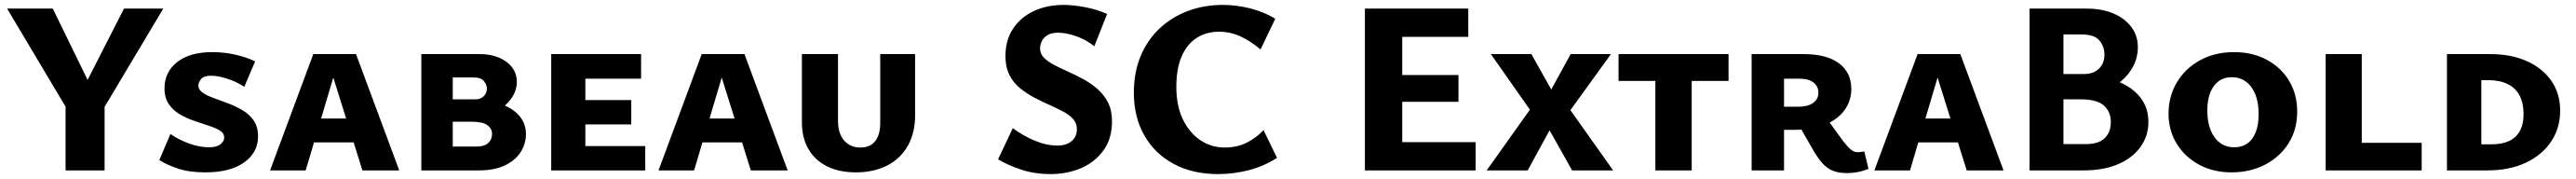

<svg xmlns="http://www.w3.org/2000/svg" viewBox="-20 -693 10491 728"><path d="M268 -224 9 -658H195L369 -302ZM247 0V-314H406V0ZM386 -225 303 -302 485 -658H645Z M893 -133Q893 -152 875 -162.5Q857 -173 829.5 -182Q802 -191 771 -201.5Q740 -212 712.5 -228Q685 -244 667.5 -269.5Q650 -295 650 -334Q650 -400 701.5 -440.5Q753 -481 844 -481Q897 -481 945.5 -469Q994 -457 1019 -443L975 -340Q941 -362 904 -373.5Q867 -385 840 -385Q809 -385 798.5 -371Q788 -357 788 -346Q788 -328 805.5 -316Q823 -304 851 -294Q879 -284 909.5 -272.5Q940 -261 968 -244.5Q996 -228 1013.5 -202.5Q1031 -177 1031 -138Q1031 -73 974.5 -32.5Q918 8 816 8Q751 8 704.5 -7.5Q658 -23 629 -42L674 -148Q709 -124 751 -109Q793 -94 831 -94Q862 -94 877.5 -106Q893 -118 893 -133Z M1080 0 1256 -473H1430L1606 0H1456L1321 -430H1353L1225 0ZM1184 -114 1218 -211H1448L1493 -114Z M1696 0V-473H1933Q2000 -473 2042.5 -441.5Q2085 -410 2085 -360Q2085 -324 2062 -292Q2039 -260 2002 -239Q1965 -218 1922 -218L1937 -282Q1990 -282 2031.5 -265.5Q2073 -249 2097.5 -219Q2122 -189 2122 -147Q2122 -107 2099.5 -73Q2077 -39 2034.5 -19.5Q1992 0 1932 0ZM1824 -97H1922Q1952 -97 1968 -111Q1984 -125 1984 -148Q1984 -170 1965 -184Q1946 -198 1901 -198H1799V-289H1917Q1937 -289 1950 -301.5Q1963 -314 1963 -333Q1963 -348 1951 -363Q1939 -378 1909 -378H1824Z M2225 0V-473H2364V0ZM2275 0V-99H2608V0ZM2275 -187V-286H2551V-187ZM2275 -373V-473H2591V-373Z M2662 0 2838 -473H3012L3188 0H3038L2903 -430H2935L2807 0ZM2766 -114 2800 -211H3030L3075 -114Z M3466 8Q3398 8 3348.5 -16.5Q3299 -41 3272.5 -87Q3246 -133 3246 -194V-473H3393V-202Q3393 -150 3418 -121.5Q3443 -93 3484 -93Q3524 -93 3544.5 -119Q3565 -145 3565 -193V-473H3707V-223Q3707 -153 3677.5 -100.5Q3648 -48 3593.5 -20Q3539 8 3466 8Z M4366 -168Q4366 -192 4350 -209.5Q4334 -227 4308 -240.5Q4282 -254 4251.5 -267.5Q4221 -281 4190 -297.5Q4159 -314 4132.5 -336Q4106 -358 4090.5 -389.5Q4075 -421 4075 -465Q4075 -530 4106 -576.5Q4137 -623 4190.5 -648Q4244 -673 4312 -673Q4352 -673 4401 -663.5Q4450 -654 4489 -636L4437 -505Q4403 -532 4362.5 -546Q4322 -560 4289 -560Q4262 -560 4246 -550Q4230 -540 4223 -525.5Q4216 -511 4216 -497Q4216 -474 4232 -458Q4248 -442 4274 -428.5Q4300 -415 4331.5 -401Q4363 -387 4394 -370Q4425 -353 4451 -330Q4477 -307 4493 -275.5Q4509 -244 4509 -200Q4509 -129 4474 -81Q4439 -33 4382.5 -9Q4326 15 4259 15Q4193 15 4138 -3.5Q4083 -22 4045 -45L4105 -172Q4146 -141 4194 -121Q4242 -101 4286 -101Q4323 -101 4344.5 -119Q4366 -137 4366 -168Z M4941 15Q4837 15 4760 -26.5Q4683 -68 4640.5 -142.5Q4598 -217 4598 -316Q4598 -400 4626 -466Q4654 -532 4703.5 -578Q4753 -624 4818.5 -648.5Q4884 -673 4961 -673Q5014 -673 5069.5 -659.5Q5125 -646 5174 -617L5114 -492Q5072 -527 5031 -545.5Q4990 -564 4945 -564Q4892 -564 4852.5 -538Q4813 -512 4792 -462Q4771 -412 4771 -340Q4771 -263 4797.5 -208Q4824 -153 4868.5 -123Q4913 -93 4968 -93Q5019 -93 5059 -113.5Q5099 -134 5126 -164L5181 -51Q5128 -17 5066.5 -1Q5005 15 4941 15Z M5990 0H5539V-658H5960V-543H5691V-115H5990ZM5587 -279V-388H5920V-279Z M6035 0 6211 -247 6052 -473H6217L6298 -329L6377 -473H6541L6376 -245L6550 0H6383L6291 -163L6202 0Z M6722 0V-473H6870V0ZM6572 -364V-473H7020V-364Z M7114 0V-473H7325Q7420 -473 7470 -435.5Q7520 -398 7520 -331Q7520 -284 7493 -246Q7466 -208 7414.5 -186.5Q7363 -165 7290 -165H7186V-259H7305Q7343 -259 7364.5 -274.5Q7386 -290 7386 -316Q7386 -342 7366 -357.5Q7346 -373 7309 -373H7246V0ZM7502 11Q7466 11 7441.5 0Q7417 -11 7397.5 -34.5Q7378 -58 7357 -96L7306 -185L7413 -221L7470 -142Q7490 -114 7503 -99.5Q7516 -85 7525.5 -79.5Q7535 -74 7547 -74Q7554 -74 7560.5 -75Q7567 -76 7573 -77L7590 -6Q7567 3 7545 7Q7523 11 7502 11Z M7614 0 7790 -473H7964L8140 0H7990L7855 -430H7887L7759 0ZM7718 -114 7752 -211H7982L8027 -114Z M8465 -307 8480 -383Q8553 -383 8609.5 -360Q8666 -337 8698 -295.5Q8730 -254 8730 -197Q8730 -140 8697.5 -95Q8665 -50 8606 -25Q8547 0 8465 0H8246V-658H8479Q8539 -658 8585.5 -639Q8632 -620 8659.5 -584.5Q8687 -549 8687 -502Q8687 -460 8669 -425Q8651 -390 8619.5 -363.5Q8588 -337 8548.5 -322Q8509 -307 8465 -307ZM8347 -392H8469Q8506 -392 8528.5 -413.5Q8551 -435 8551 -471Q8551 -503 8531 -528Q8511 -553 8455 -553H8384V-107H8476Q8527 -107 8552 -131Q8577 -155 8577 -197Q8577 -239 8548.5 -264Q8520 -289 8455 -289H8347Z M9068 8Q8994 8 8936 -23.5Q8878 -55 8845 -109Q8812 -163 8812 -231Q8812 -301 8846 -358Q8880 -415 8940.5 -448Q9001 -481 9079 -481Q9154 -481 9212 -450Q9270 -419 9303 -364.5Q9336 -310 9336 -239Q9336 -166 9301 -110.5Q9266 -55 9205.5 -23.5Q9145 8 9068 8ZM9080 -94Q9111 -94 9133 -109.5Q9155 -125 9167 -155Q9179 -185 9179 -229Q9179 -277 9165 -310.5Q9151 -344 9126.5 -361.5Q9102 -379 9069 -379Q9039 -379 9017 -363.5Q8995 -348 8982.5 -318Q8970 -288 8970 -243Q8970 -196 8984 -162.5Q8998 -129 9022.5 -111.5Q9047 -94 9080 -94Z M9452 0V-473H9599V0ZM9499 0V-112H9843V0Z M10111 0H9946V-473H10123Q10207 -473 10271 -444.5Q10335 -416 10371 -364.5Q10407 -313 10407 -243Q10407 -172 10370 -117Q10333 -62 10266.5 -31Q10200 0 10111 0ZM10258 -229Q10258 -273 10242 -304Q10226 -335 10193.5 -351Q10161 -367 10113 -367H10086V-106H10126Q10170 -106 10199 -119.5Q10228 -133 10243 -160.5Q10258 -188 10258 -229Z"/></svg>

Font: Ysabeau SC ExtraBold
Style: Regular
Weight: 800
Designer: Christian Thalmann (Catharsis Fonts)
Version: Version 2.001;gftools[0.9.30]; featfreeze: smcp